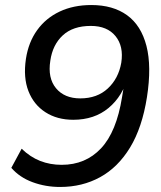

<svg xmlns="http://www.w3.org/2000/svg" viewBox="-20 -734 640 763"><path d="M219 9Q161 9 109.5 -10Q58 -29 25 -67L66 -143Q100 -110 139.5 -94.5Q179 -79 225 -79Q320 -79 381.5 -144.5Q443 -210 465 -348L479 -433H490Q468 -352 411.5 -305Q355 -258 271 -258Q207 -258 160.5 -288Q114 -318 93 -372Q72 -426 83 -500Q93 -566 127.5 -614Q162 -662 217 -688Q272 -714 343 -714Q429 -714 485 -673.5Q541 -633 562 -551.5Q583 -470 564 -348Q545 -227 497 -148Q449 -69 378 -30Q307 9 219 9ZM299 -343Q366 -343 408.5 -382.5Q451 -422 462 -485Q472 -550 439 -590.5Q406 -631 341 -631Q270 -631 229.5 -593.5Q189 -556 180 -493Q169 -424 202.5 -383.5Q236 -343 299 -343Z"/></svg>

Font: Mulish ExtraLight SemiBold
Style: Italic
Weight: 600
Italic angle: -9°
Version: Version 3.603